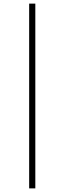

<svg xmlns="http://www.w3.org/2000/svg" viewBox="-20 -830 356 1060"><path d="M141 210V-810H175V210Z"/></svg>

Font: M PLUS 1 Thin ExtraLight
Style: Regular
Weight: 250
Version: Version 1.001